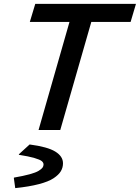

<svg xmlns="http://www.w3.org/2000/svg" viewBox="-20 -675 726 997"><path d="M134.8 -561 163.1 -654.8H686L658.2 -561H454.1L293 0H180.2L340.8 -561ZM59.1 301.8 51.8 249 53.2 247.1Q101.6 238.8 133.5 230Q165.5 221.2 180.4 212.2Q195.3 203.1 200.7 195.6Q206.1 188 206.1 179.2Q206.1 169.4 196.8 161.6Q187.5 153.8 158.2 145.3Q128.9 136.7 78.1 128.9V126L133.8 75.2Q227.1 87.4 267.1 112.1Q307.1 136.7 307.1 172.9Q307.1 195.3 295.9 214.1Q284.7 232.9 258.3 250.5Q231.9 268.1 181.6 281.2Q131.3 294.4 59.1 301.8Z"/></svg>

Font: IntelOne Mono Medium
Style: Italic
Weight: 500
Italic angle: -16°
Designer: Fred Shallcrass
Foundry: Frere-Jones Type LLC
Version: Version 1.200;hotconv 1.1.0;makeotfexe 2.6.0;FJTRelease1.2